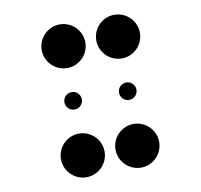

<svg xmlns="http://www.w3.org/2000/svg" viewBox="-78 -733 906 866"><g transform="rotate(-10 375.0 -300.0)"><path d="M150 -550C150 -495 195 -450 250 -450C305 -450 350 -495 350 -550C350 -605 305 -650 250 -650C195 -650 150 -605 150 -550ZM210 -300C210 -278 228 -260 250 -260C272 -260 290 -278 290 -300C290 -322 272 -340 250 -340C228 -340 210 -322 210 -300ZM150 -50C150 5 195 50 250 50C305 50 350 5 350 -50C350 -105 305 -150 250 -150C195 -150 150 -105 150 -50ZM400 -550C400 -495 445 -450 500 -450C555 -450 600 -495 600 -550C600 -605 555 -650 500 -650C445 -650 400 -605 400 -550ZM460 -300C460 -278 478 -260 500 -260C522 -260 540 -278 540 -300C540 -322 522 -340 500 -340C478 -340 460 -322 460 -300ZM400 -50C400 5 445 50 500 50C555 50 600 5 600 -50C600 -105 555 -150 500 -150C445 -150 400 -105 400 -50Z"/></g></svg>

Font: APH Braille Shadows
Style: Regular
Weight: 400
Designer: M R Gray
Version: Version 1.1